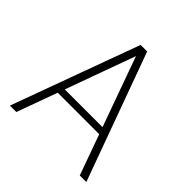

<svg xmlns="http://www.w3.org/2000/svg" viewBox="-184 -846 993 993"><g transform="rotate(45 312.0 -350.0)"><path d="M33 0 289 -700H337L592 0H544L313 -642L80 0ZM142 -222 157 -260H468L483 -222Z"/></g></svg>

Font: DM Sans 17pt ExtraLight
Style: Regular
Weight: 250
Version: Version 4.004;gftools[0.9.30]